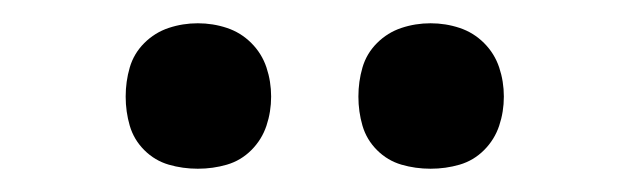

<svg xmlns="http://www.w3.org/2000/svg" viewBox="-20 -763 540 165"><path d="M350 -618Q337 -618 325 -621.5Q313 -625 304 -634Q295 -643 291.5 -655Q288 -667 288 -680Q288 -693 291.5 -705Q295 -717 304 -726Q313 -735 325 -739Q337 -743 350 -743Q363 -743 375 -739Q387 -735 396 -726Q405 -717 409 -705Q413 -693 413 -680Q413 -667 409 -655Q405 -643 396 -634Q387 -625 375 -621.5Q363 -618 350 -618ZM150 -618Q137 -618 125 -621.5Q113 -625 104 -634Q95 -643 91.5 -655Q88 -667 88 -680Q88 -693 91.5 -705Q95 -717 104 -726Q113 -735 125 -739Q137 -743 150 -743Q163 -743 175 -739Q187 -735 196 -726Q205 -717 209 -705Q213 -693 213 -680Q213 -667 209 -655Q205 -643 196 -634Q187 -625 175 -621.5Q163 -618 150 -618Z"/></svg>

Font: iosevka_custom_sans_ss08
Style: Regular
Weight: 400
Designer: Belleve Invis
Foundry: Belleve Invis
Version: Version 10.3.0; ttfautohint (v1.8.3)